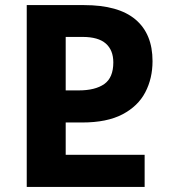

<svg xmlns="http://www.w3.org/2000/svg" viewBox="-20 -734 675 754"><path d="M85 0V-714H310Q445 -714 512 -657.5Q579 -601 579 -494Q579 -426 550.5 -371.5Q522 -317 461 -285Q400 -253 303 -253H238V-126H548V0ZM238 -379H289Q354 -379 389.5 -404Q425 -429 425 -489Q425 -537 395.5 -563Q366 -589 304 -589H238Z"/></svg>

Font: Noto Sans Georgian Bold
Style: Regular
Weight: 700
Designer: Monotype Design Team, Akaki Razmadze
Foundry: Google LLC
Version: Version 2.005; ttfautohint (v1.8.4.7-5d5b)